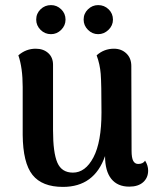

<svg xmlns="http://www.w3.org/2000/svg" viewBox="-20 -719 618 753"><path d="M561 -50Q561 -22 541.5 -4.5Q522 13 487 13Q441 13 416.5 -17.5Q392 -48 392 -107Q350 14 227 14Q145 14 107.5 -33Q70 -80 69 -190V-378Q69 -453 52 -502Q82 -528 120 -528Q150 -528 169 -511Q188 -494 188 -465V-208Q188 -120 205 -81Q222 -42 266 -42Q315 -42 346.5 -102Q378 -162 378 -278Q378 -391 375 -429Q372 -467 359 -502Q388 -528 427 -528Q456 -528 475.5 -509.5Q495 -491 495 -460L496 -128Q496 -100 502.5 -88Q509 -76 522 -76Q541 -76 549 -89Q561 -70 561 -50ZM122 -642Q122 -666 139 -682.5Q156 -699 180 -699Q203 -699 220 -682.5Q237 -666 237 -642Q237 -619 220 -602Q203 -585 180 -585Q156 -585 139 -602Q122 -619 122 -642ZM308 -642Q308 -666 325 -682.5Q342 -699 365 -699Q389 -699 406 -682.5Q423 -666 423 -642Q423 -619 405.5 -602Q388 -585 365 -585Q342 -585 325 -602Q308 -619 308 -642Z"/></svg>

Font: Arima Madurai ExtraBold
Style: Regular
Weight: 800
Designer: Joana Correia and Natanael Gama
Foundry: NDISCOVER
Version: Version 1.019